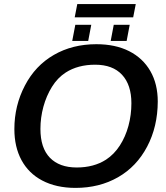

<svg xmlns="http://www.w3.org/2000/svg" viewBox="-20 -916 818 946"><path d="M454.6 -698.2Q548.8 -698.2 616.5 -663.8Q684.1 -629.4 720.7 -565.9Q757.3 -502.4 757.3 -415.5Q756.8 -292 705.1 -193.8Q653.3 -95.2 561.5 -42.7Q469.7 9.8 352.1 9.8Q256.8 9.8 187.5 -26.9Q121.1 -62 85.9 -127Q50.8 -191.9 50.8 -279.8Q50.8 -395.5 102.5 -494.1Q153.8 -592.8 245.4 -645.5Q336.9 -698.2 454.6 -698.2ZM448.7 -597.2Q363.8 -597.2 303.7 -558.6Q263.7 -532.7 236.1 -488.3Q208.5 -443.8 193.8 -390.1Q179.2 -336.4 179.2 -280.8Q179.2 -187 225.8 -138.9Q272.5 -90.8 357.9 -90.8Q442.4 -90.8 502.4 -129.4Q542 -155.3 570.1 -198.5Q598.1 -241.7 612.8 -295.7Q627.4 -349.6 627.4 -407.2Q627.4 -498 581.3 -547.6Q535.2 -597.2 448.7 -597.2ZM648.9 -896 636.2 -830.6H348.1L360.8 -896ZM619.1 -793.9 604 -714.4H525.4L540.5 -793.9ZM429.7 -793.9 414.6 -714.4H335.9L351.1 -793.9Z"/></svg>

Font: Arimo SemiBold
Style: Italic
Weight: 600
Italic angle: -12°
Version: Version 1.33